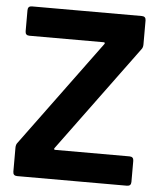

<svg xmlns="http://www.w3.org/2000/svg" viewBox="-51 -745 659 789"><g transform="rotate(5 278.5 -350.0)"><path d="M32 -17V-116Q32 -129 39 -137L359 -572Q361 -575 360 -577Q359 -579 355 -579H49Q32 -579 32 -596V-683Q32 -700 49 -700H502Q519 -700 519 -683V-584Q519 -571 512 -563L192 -128Q190 -125 191 -123Q192 -121 196 -121H502Q519 -121 519 -104V-17Q519 0 502 0H49Q32 0 32 -17Z"/></g></svg>

Font: Barlow
Style: Bold
Weight: 700
Designer: Jeremy Tribby
Foundry: Jeremy Tribby
Version: Version 1.101 August 23, 2024